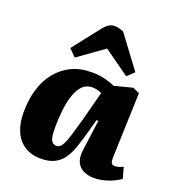

<svg xmlns="http://www.w3.org/2000/svg" viewBox="-147 -929 968 1059"><g transform="rotate(20 337.5 -399.5)"><path d="M584 -131Q583 -110 587.5 -98.5Q592 -87 610 -87Q622 -87 635 -91.5Q648 -96 657 -101L675 -36Q663 -26 638.5 -14Q614 -2 584 6Q554 14 523 14Q489 14 462 1.5Q435 -11 422 -38Q409 -65 414 -107L439 -290L428 -291L400 -189Q388 -148 375 -111Q362 -74 342 -46Q322 -18 290.5 -2Q259 14 211 14Q153 14 113.5 -12.5Q74 -39 54.5 -85.5Q35 -132 35 -194Q35 -268 53.5 -329.5Q72 -391 108 -435.5Q144 -480 195 -505Q246 -530 313 -530Q362 -530 397.5 -520Q433 -510 452 -501L557 -528L597 -511ZM267 -82Q279 -82 288 -88.5Q297 -95 306.5 -113.5Q316 -132 327 -168.5Q338 -205 355 -265L401 -440Q393 -444 377.5 -448.5Q362 -453 345 -453Q311 -453 288.5 -430.5Q266 -408 252.5 -369Q239 -330 233 -279.5Q227 -229 227 -175Q227 -137 231.5 -117Q236 -97 245.5 -89.5Q255 -82 267 -82ZM539 -612 499 -574 348 -682 197 -574 156 -615 283 -777Q298 -795 313 -804Q328 -813 343 -813Q358 -813 372 -809.5Q386 -806 399 -800Z"/></g></svg>

Font: Literata 18pt ExtraBold
Style: Italic
Weight: 800
Italic angle: -2°
Designer: Latin by Veronika Burian and Jose Scaglione. Greek by Irene Vlachou. Cyrillic by Vera Evstafieva
Foundry: TypeTogether
Version: Version 3.103;gftools[0.9.29]